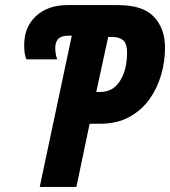

<svg xmlns="http://www.w3.org/2000/svg" viewBox="-20 -734 668 754"><path d="M136 0 262 -594H251Q221 -594 209 -581.5Q197 -569 197 -545Q197 -535 199 -522.5Q201 -510 205 -501H84Q75 -519 75 -557Q75 -628 121.5 -671Q168 -714 245 -714H444Q541 -714 584.5 -668Q628 -622 628 -547Q628 -493 613 -440.5Q598 -388 567 -344.5Q536 -301 487.5 -274.5Q439 -248 373 -248H332L280 0ZM375 -373Q424 -373 451.5 -416.5Q479 -460 479 -528Q479 -562 464 -575.5Q449 -589 419 -589H405L358 -373Z"/></svg>

Font: Noto Sans ExtraCondensed ExtraBold
Style: Italic
Weight: 800
Width: 2
Italic angle: -12°
Designer: Monotype Design Team
Foundry: Monotype Imaging Inc.
Version: Version 2.013; ttfautohint (v1.8.4.7-5d5b)